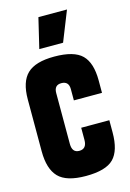

<svg xmlns="http://www.w3.org/2000/svg" viewBox="-109 -755 549 811"><g transform="rotate(-15 165.0 -350.0)"><path d="M9.8 -376Q9.8 -453.1 45.7 -487.5Q81.5 -522 164.1 -522Q250.5 -522 285.2 -487.5Q319.8 -453.1 319.8 -376V-321.8H196.8V-371.1Q196.8 -405.8 164.1 -405.8Q132.8 -405.8 132.8 -371.1V-148.9Q132.8 -109.9 164.1 -109.9Q196.8 -109.9 196.8 -148.9V-202.1H319.8V-148.9Q319.8 -69.3 285.6 -34.7Q251.5 0 164.1 0Q79.1 0 44.4 -36.1Q9.8 -72.3 9.8 -148.9ZM111.8 -568.8 143.1 -700.2H268.1L215.8 -568.8Z"/></g></svg>

Font: Quaderni
Style: Regular
Weight: 400
Designer: Romain Laurent, Daphné Lejeune, Alexandre D’Hubert
Foundry: ESAD Valence
Version: Version 1.000;FEAKit 1.0